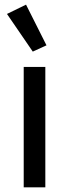

<svg xmlns="http://www.w3.org/2000/svg" viewBox="-20 -806 297 826"><path d="M82 0V-518H175V0ZM10 -746 92 -786 180 -611 121 -584Z"/></svg>

Font: IBM Plex Sans Thai Text
Style: Regular
Weight: 450
Designer: Mike Abbink, Paul van der Laan, Pieter van Rosmalen, Ben Mitchell, Mark Frömberg
Foundry: Bold Monday
Version: Version 1.1